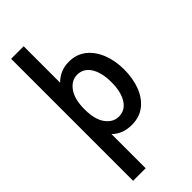

<svg xmlns="http://www.w3.org/2000/svg" viewBox="-307 -806 1104 1104"><g transform="rotate(-45 244.5 -254.0)"><path d="M51 242V-750H153V-453.5Q176 -477 205.8 -490.2Q235.5 -503.5 273.5 -503.5Q335.5 -503.5 378.8 -468.8Q422 -434 444.8 -375.8Q467.5 -317.5 467.5 -246.5Q467.5 -176 445.8 -117.8Q424 -59.5 380.8 -24.8Q337.5 10 273.5 10Q198.5 10 153 -36V242ZM254.5 -76.5Q306 -76.5 335 -122.5Q364 -168.5 364 -246.5Q364 -325 335 -371Q306 -417 254.5 -417Q208 -417 176 -372.8Q144 -328.5 144 -246.5Q144 -163 176 -119.8Q208 -76.5 254.5 -76.5Z"/></g></svg>

Font: Cabin Condensed Medium
Style: Regular
Weight: 500
Width: 3
Designer: Pablo Impallari
Foundry: Pablo Impallari. http://www.impallari.com Igino Marini. http://www.ikern.com
Version: Version 3.001; ttfautohint (v1.8.3)